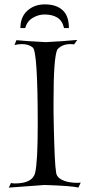

<svg xmlns="http://www.w3.org/2000/svg" viewBox="-20 -852 408 875"><path d="M185 -832Q236 -832 265 -806Q294 -780 294 -724H272Q264 -758 241 -772Q218 -786 183 -786Q155 -786 129 -770.5Q103 -755 95 -724H73Q73 -775 105 -803.5Q137 -832 183 -832ZM20 3 30 -18Q34 -17 38.5 -16.5Q43 -16 48 -16Q128 -16 140 -64Q152 -114 152 -284Q152 -612 130 -635Q111 -651 80 -651Q73 -651 64 -650Q55 -649 46 -647L55 -669Q88 -665 189 -660Q229 -662 264.5 -664.5Q300 -667 332 -670L318 -650Q314 -650 309.5 -650.5Q305 -651 301 -651Q262 -651 241 -626Q224 -589 224 -393Q224 -368 224 -340.5Q224 -313 225 -283Q227 -195 229.5 -140.5Q232 -86 236 -64Q240 -37 282 -25Q305 -19 328 -19Q333 -19 338 -19Q343 -19 348 -20L337 3Q310 -5 183 -9Z"/></svg>

Font: Gideon Roman
Style: Regular
Weight: 400
Designer: Robert E. Leuschke
Foundry: Robert E. Leuschke
Version: Version 2.010